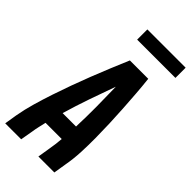

<svg xmlns="http://www.w3.org/2000/svg" viewBox="-282 -995 1064 1064"><g transform="rotate(45 250.0 -462.5)"><path d="M1 0 13 -74Q23 -130 39 -185.5Q55 -241 73.5 -296.5Q92 -352 112 -407Q132 -462 153.5 -517Q175 -572 197.5 -626.5Q220 -681 243 -735H387Q393 -681 397 -626.5Q401 -572 404.5 -517Q408 -462 410 -407Q412 -352 412.5 -296.5Q413 -241 410.5 -185Q408 -129 398 -74L386 0H261L273 -74Q277 -95 279.5 -116.5Q282 -138 284 -160H157Q152 -138 147 -116.5Q142 -95 139 -74L126 0ZM186 -265H291Q294 -343 293.5 -421.5Q293 -500 291 -577Q263 -500 236 -422Q209 -344 186 -265ZM190 -845V-925H490V-845Z"/></g></svg>

Font: Iosevka Curly XBdObl
Style: Regular
Weight: 800
Italic angle: -9°
Monospace: yes
Designer: Belleve Invis
Foundry: Belleve Invis
Version: Version 11.1.0; ttfautohint (v1.8.3)